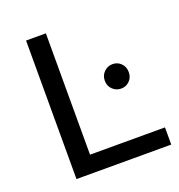

<svg xmlns="http://www.w3.org/2000/svg" viewBox="-127 -806 849 912"><g transform="rotate(-20 297.0 -350.0)"><path d="M105 0V-700.2H205.1V-86.9H584V0ZM391.1 -392.6Q391.1 -419.4 409.2 -437Q427.2 -454.6 452.1 -454.6Q477.1 -454.6 494.6 -437.3Q512.2 -419.9 512.2 -392.6Q512.2 -365.7 494.6 -348.4Q477.1 -331.1 452.1 -331.1Q427.2 -331.1 409.2 -348.4Q391.1 -365.7 391.1 -392.6Z"/></g></svg>

Font: Montserrat Medium
Style: Regular
Weight: 500
Designer: Julieta Ulanovsky
Foundry: Julieta Ulanovsky
Version: Version 7.200